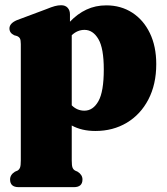

<svg xmlns="http://www.w3.org/2000/svg" viewBox="-20 -500 653 752"><path d="M254 -444V-415Q283.5 -446 318.8 -462.5Q354 -479 396.5 -479Q453.5 -479 497.8 -450.5Q542 -422 567 -370.2Q592 -318.5 592 -249Q592 -169.5 561.2 -110.5Q530.5 -51.5 476.5 -19.2Q422.5 13 353.5 13Q300 13 261 -8.5V128.5Q261 148.5 264 156.2Q267 164 274 168L284 172.5Q303 184.5 303 203Q303 233 269.5 233H53Q19.5 233 19.5 203Q19.5 184.5 38.5 172.5L49 168Q55.5 164 58.5 156.2Q61.5 148.5 61.5 128.5V-327.5Q61.5 -343.5 57.8 -349.8Q54 -356 46 -359L35.5 -362Q17 -371 17 -388.5Q17 -408.5 46 -421L161 -464Q181.5 -472.5 194.5 -476Q207.5 -479.5 219.5 -479.5Q236 -479.5 245 -469.5Q254 -459.5 254 -444ZM311 -383Q283 -383 261 -362V-87.5Q282 -66.5 310.5 -66.5Q344.5 -66.5 365.5 -103.8Q386.5 -141 386.5 -228Q386.5 -311.5 365.2 -347.2Q344 -383 311 -383Z"/></svg>

Font: Fraunces 72pt Soft Black
Style: Regular
Weight: 900
Version: Version 1.000;[b76b70a41]